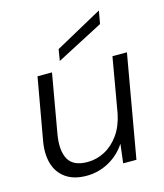

<svg xmlns="http://www.w3.org/2000/svg" viewBox="-110 -801 767 896"><g transform="rotate(-15 274.0 -353.0)"><path d="M198 12Q137 12 98 -15.5Q59 -43 45.5 -91.5Q32 -140 44 -203L96 -496H166L116 -211Q103 -134 126.5 -91.5Q150 -49 219 -49Q263 -49 302.5 -70Q342 -91 371 -131.5Q400 -172 412 -231L458 -496H528L441 0H377L388 -90H387Q355 -42 305 -15Q255 12 198 12ZM215 -538 224 -593 451 -718H452L441 -656Z"/></g></svg>

Font: DM Sans 28pt Light
Style: Italic
Weight: 300
Italic angle: -10°
Version: Version 4.004;gftools[0.9.30]